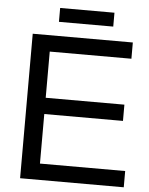

<svg xmlns="http://www.w3.org/2000/svg" viewBox="-58 -918 750 965"><g transform="rotate(5 316.5 -435.0)"><path d="M173 -332V-82H603V0H80V-729H585V-647H173V-414H570V-332ZM480 -870V-800H206V-870Z"/></g></svg>

Font: ColatingCofangSans
Style: Regular
Weight: 400
Foundry: GNU
Version: Version 412.227;June 27, 2022;FontCreator 11.0.0.2412 32-bit